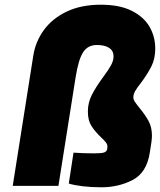

<svg xmlns="http://www.w3.org/2000/svg" viewBox="-20 -789 679 815"><path d="M272 -10 292 -141Q333 -138 381 -138Q412 -138 422.5 -142Q433 -146 435 -156L436 -167Q436 -176 429.5 -184.5Q423 -193 409 -206Q383 -231 368 -254.5Q353 -278 353 -316Q353 -353 370 -386.5Q387 -420 418 -462Q441 -493 451.5 -512.5Q462 -532 462 -550Q462 -573 443.5 -585.5Q425 -598 391 -598Q353 -598 333 -567.5Q313 -537 301 -461L228 0H34L121 -551Q130 -611 165.5 -660.5Q201 -710 262.5 -739.5Q324 -769 408 -769Q488 -769 539.5 -743Q591 -717 615 -675Q639 -633 639 -583Q639 -540 623 -508Q607 -476 579 -438Q562 -417 554 -403Q546 -389 546 -376Q546 -367 552.5 -357Q559 -347 572 -331Q596 -302 610.5 -275.5Q625 -249 625 -213Q625 -194 616 -142Q603 -56 543 -25Q483 6 410 6Q367 6 330 1.5Q293 -3 272 -10Z"/></svg>

Font: Exo Black
Style: Italic
Weight: 900
Italic angle: -9°
Designer: Natanael Gama
Foundry: Natanael Gama
Version: Version 1.500; ttfautohint (v1.6)